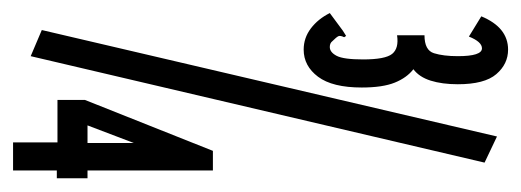

<svg xmlns="http://www.w3.org/2000/svg" viewBox="-276 -456 798 294"><g transform="rotate(90 123.0 -309.0)"><path d="M52 -375Q34 -375 19.5 -386Q5 -397 -4 -415L23 -435L31 -440L33 -437Q30 -431 31.5 -428Q33 -425 39 -419Q42 -415 48 -415Q56 -415 61.5 -425.5Q67 -436 67 -466Q67 -500 58.5 -510.5Q50 -521 30 -518V-560Q53 -560 57.5 -574.5Q62 -589 62 -611Q62 -648 50 -648Q40 -648 32 -628L1 -647Q18 -688 52 -688Q74 -688 89.5 -670Q105 -652 105 -611Q105 -587 99.5 -569.5Q94 -552 82 -543Q95 -533 102.5 -514.5Q110 -496 110 -464Q110 -419 93.5 -397Q77 -375 52 -375ZM62 43 22 26 185 -671 225 -652ZM194 2H129V-40L207 -236H237V-44H249V3H237V70H194ZM195 -44V-115L168 -44Z"/></g></svg>

Font: Inconsolata UltraCondensed Bold
Style: Regular
Weight: 700
Width: 1
Monospace: yes
Designer: Raph Levien, Cyreal, Brenton Simpson
Foundry: Raph Levien, Cyreal, Google
Version: Version 3.001; ttfautohint (v1.8.2.53-6de2)